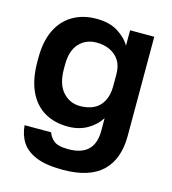

<svg xmlns="http://www.w3.org/2000/svg" viewBox="-112 -633 838 936"><g transform="rotate(15 307.5 -165.0)"><path d="M290 212Q206 212 156 191.5Q106 171 82.5 135Q59 99 55 50H189Q195 71 216 89.5Q237 108 290 108Q357 108 390 76Q423 44 423 -20V-84Q398 -45 356 -21.5Q314 2 260 2Q191 2 140.5 -28Q90 -58 62.5 -117.5Q35 -177 35 -265V-285Q35 -368 62.5 -425Q90 -482 141 -512Q192 -542 260 -542Q326 -542 369 -515Q412 -488 432 -452V-530H554V-30Q554 88 489 150Q424 212 290 212ZM291 -110Q331 -110 360.5 -124.5Q390 -139 406.5 -170Q423 -201 423 -245V-305Q423 -347 406 -374Q389 -401 359 -415.5Q329 -430 291 -430Q237 -430 203 -393.5Q169 -357 169 -285V-265Q169 -188 204 -149Q239 -110 291 -110Z"/></g></svg>

Font: Golos Text SemiBold
Style: Regular
Weight: 600
Designer: A.Korolkova, Vitaly Kuzmin
Foundry: ParaType Ltd
Version: Version 2.004